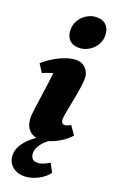

<svg xmlns="http://www.w3.org/2000/svg" viewBox="-141 -770 629 1053"><g transform="rotate(15 173.5 -244.0)"><path d="M155 12Q110 12 86 -13Q62 -38 62 -82Q62 -101 71.5 -144Q81 -187 94.5 -243Q108 -299 120 -359Q90 -354 59 -343L33 -392Q76 -424 125.5 -443Q175 -462 211 -462Q254 -462 274.5 -437.5Q295 -413 295 -385Q295 -368 289 -339.5Q283 -311 274 -277.5Q265 -244 255.5 -212.5Q246 -181 240 -157.5Q234 -134 234 -126Q234 -100 254 -100Q270 -100 288 -110L318 -58Q300 -39 271.5 -23Q243 -7 212 2.5Q181 12 155 12ZM230 -529Q190 -529 169.5 -549Q149 -569 149 -603Q149 -639 166.5 -664.5Q184 -690 210 -703.5Q236 -717 260 -717Q301 -717 321.5 -696.5Q342 -676 342 -642Q342 -607 324.5 -581.5Q307 -556 281 -542.5Q255 -529 230 -529ZM122 229Q77 229 48.5 204Q20 179 20 139Q20 92 65 49.5Q110 7 196 -27L225 -9Q180 9 152.5 38.5Q125 68 125 98Q125 139 169 139Q193 139 233 119L255 171Q234 196 196.5 212.5Q159 229 122 229Z"/></g></svg>

Font: Petrona Black
Style: Italic
Weight: 900
Italic angle: -9°
Designer: Ringo R. Seeber
Foundry: Ringo R. Seeber
Version: Version 2.001; ttfautohint (v1.8.3)